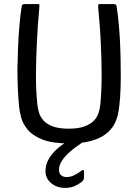

<svg xmlns="http://www.w3.org/2000/svg" viewBox="-20 -693 674 937"><path d="M317 7Q234 7 186 -12.5Q138 -32 114.5 -61Q91 -90 83 -120.5Q75 -151 73 -174Q69 -215 67 -263Q65 -311 65 -355Q66 -404 68 -458Q70 -512 74.5 -565Q79 -618 86 -663Q86 -667 89.5 -670Q93 -673 97 -673Q114 -673 131 -673Q148 -673 165 -673Q171 -673 172 -671Q173 -669 172 -657Q168 -617 165 -574Q162 -531 160 -485Q156 -406 155.5 -330.5Q155 -255 162 -186Q164 -163 171 -141.5Q178 -120 194 -103Q210 -86 239.5 -75.5Q269 -65 315 -65Q361 -65 390.5 -75.5Q420 -86 437 -103Q454 -120 461 -142Q468 -164 470 -186Q476 -254 476 -328Q476 -402 472 -480Q470 -527 466.5 -571.5Q463 -616 459 -657Q459 -669 460 -671Q461 -673 467 -673Q485 -673 502.5 -673Q520 -673 537 -673Q543 -673 545.5 -670Q548 -667 549 -663Q556 -618 560.5 -565.5Q565 -513 567 -459.5Q569 -406 569 -358Q570 -313 568.5 -264.5Q567 -216 562 -174Q560 -156 555 -132.5Q550 -109 536.5 -84.5Q523 -60 497 -39.5Q471 -19 427 -6Q383 7 317 7ZM297 224Q258 224 230 201Q202 178 202 143Q202 111 217 84.5Q232 58 255.5 36.5Q279 15 305 0Q312 -4 320.5 -7Q329 -10 338 -10H384Q388 -10 389 -6.5Q390 -3 384 1Q347 25 321 48Q295 71 281.5 92.5Q268 114 268 135Q268 155 279.5 163.5Q291 172 307 171Q325 171 344.5 161Q364 151 378 140Q382 136 386 136.5Q390 137 390 142V174Q390 186 377 196Q361 208 342 216Q323 224 297 224Z"/></svg>

Font: Glory Thin Medium
Style: Regular
Weight: 500
Version: Version 1.011